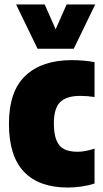

<svg xmlns="http://www.w3.org/2000/svg" viewBox="-20 -828 462 859"><path d="M20 -274Q20 -420 94 -489.5Q168 -559 301 -559Q355 -559 403 -550V-394Q369.5 -399 339 -399Q276.5 -399 248.8 -370.8Q221 -342.5 221 -277Q221 -228.5 232.5 -200.5Q244 -172.5 267 -160.8Q290 -149 327 -149Q359.5 -149 403 -163V-7Q376 2 344.5 6.5Q313 11 283 11Q154.5 11 87.2 -59.5Q20 -130 20 -274ZM278 -808H406L310 -610H148L52 -808H180L229 -697Z"/></svg>

Font: Encode Sans Condensed Black
Style: Regular
Weight: 900
Width: 3
Designer: Multiple Designers
Foundry: Impallari Type
Version: Version 2.000